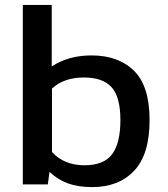

<svg xmlns="http://www.w3.org/2000/svg" viewBox="-20 -760 684 783"><path d="M356 3Q299 3 257.5 -12Q216 -27 182 -59L175 -8H73V-740H191V-489Q259 -534 353 -534Q463 -534 526.5 -471.5Q590 -409 590 -270Q590 -130 527 -63.5Q464 3 356 3ZM192 -140Q242 -86 324 -86Q404 -86 437.5 -131.5Q471 -177 471 -270Q471 -365 435 -404.5Q399 -444 322 -444Q241 -444 192 -399Z"/></svg>

Font: Kanit Cyrillic
Style: Regular
Weight: 400
Designer: Katatrad Team, Sasha Pavljenko
Foundry: CadsonDemak, Pavljenko + Design
Version: Version 1.002;Fontself Maker 3.5.7